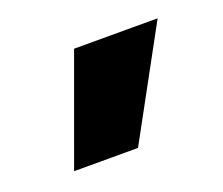

<svg xmlns="http://www.w3.org/2000/svg" viewBox="-54 -864 426 367"><g transform="rotate(-20 159.5 -680.0)"><path d="M173 -570H43L123 -790H293Z"/></g></svg>

Font: M PLUS 2 Thin
Style: Bold
Weight: 700
Version: Version 1.001